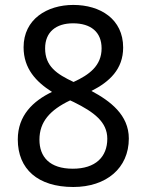

<svg xmlns="http://www.w3.org/2000/svg" viewBox="-20 -745 591 775"><path d="M275.9 -725.1C169.9 -725.1 75.2 -667.5 75.2 -554.2C75.2 -467.8 126 -414.6 189.9 -374C113.8 -337.4 51.8 -279.3 51.8 -182.1C51.8 -62.5 132.8 9.8 275.9 9.8C408.7 9.8 500 -65.9 500 -186C500 -281.2 424.8 -337.4 349.1 -377.9C421.9 -414.6 477.1 -465.8 477.1 -553.2C477.1 -668 384.8 -725.1 275.9 -725.1ZM274.9 -650.9C346.7 -650.9 390.1 -615.7 390.1 -549.8C390.1 -479.5 339.8 -442.9 276.9 -414.1C210 -445.8 162.1 -476.6 162.1 -549.8C162.1 -615.7 206.1 -650.9 274.9 -650.9ZM139.2 -181.2C139.2 -252.9 181.2 -300.8 263.2 -339.8L277.8 -333C359.9 -292.5 413.1 -252.4 413.1 -185.1C413.1 -111.8 365.7 -64 273.9 -64C180.2 -64 139.2 -111.8 139.2 -181.2Z"/></svg>

Font: Noto Reveo Sans
Style: Regular
Weight: 400
Designer: Monotype Design team
Foundry: Monotype Imaging Inc.
Version: Version 1.04